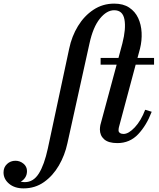

<svg xmlns="http://www.w3.org/2000/svg" viewBox="-208 -780 877 1060"><path d="M347.5 -460H446L467.5 -540Q488.5 -622 479 -672.8Q469.5 -723.5 422.5 -723.5Q381 -723.5 343.2 -676.8Q305.5 -630 286 -540L164 11.5Q150 77 117 133.8Q84 190.5 34.8 225.2Q-14.5 260 -78 260Q-127.5 260 -158 234.2Q-188.5 208.5 -188.5 172Q-188.5 143.5 -169.2 125.5Q-150 107.5 -122.5 107.5Q-98 107.5 -78.5 123.5Q-59 139.5 -59 164.5Q-59 185 -69 200.2Q-79 215.5 -94 223Q-82.5 225.5 -70.5 225.5Q-23.5 225.5 6.5 177.8Q36.5 130 56 40L174 -511.5Q188 -579.5 222.5 -636Q257 -692.5 308 -726.2Q359 -760 422.5 -760Q472.5 -760 505.2 -738.2Q538 -716.5 554.8 -680.5Q571.5 -644.5 573.8 -600.2Q576 -556 565 -511.5L551 -460H642.5V-423H541L448.5 -77.5Q446.5 -69.5 446.5 -59.5Q446.5 -51.5 454 -46Q461.5 -40.5 474 -40.5Q502 -40.5 536.2 -77Q570.5 -113.5 593.5 -174L629.5 -163Q601 -88 554.8 -39Q508.5 10 440 10Q390.5 10 367 -11Q343.5 -32 343.5 -65.5Q343.5 -69.5 344.2 -77.2Q345 -85 346 -89.5L436 -423H347.5Z"/></svg>

Font: Bodoni* 06pt Medium
Style: Italic
Weight: 500
Italic angle: -13°
Version: Version 2.3